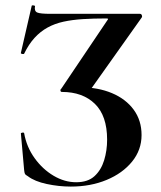

<svg xmlns="http://www.w3.org/2000/svg" viewBox="-20 -676 594 708"><path d="M241 12Q197 12 152.5 2.5Q108 -7 83 -26Q74 -31 72 -35Q70 -39 69 -49L57 -184Q57 -186 62.5 -187Q68 -188 69 -185Q78 -134 107.5 -93Q137 -52 177.5 -28Q218 -4 261 -4Q304 -4 328.5 -26.5Q353 -49 364 -85Q375 -121 375 -161Q375 -249 330 -293Q285 -337 208 -337Q204 -337 203 -341.5Q202 -346 206 -349L375 -600Q379 -605 378.5 -606.5Q378 -608 371 -608Q324 -608 285 -605.5Q246 -603 214 -596Q182 -589 155.5 -574.5Q129 -560 107.5 -536.5Q86 -513 69 -478Q68 -476 62 -477Q56 -478 57 -481L97 -655Q98 -657 104 -656Q110 -655 109 -653Q106 -635 117 -630Q128 -625 166 -625Q197 -625 236 -625Q275 -625 318.5 -625Q362 -625 407 -625Q452 -625 496 -625Q501 -625 503 -620Q505 -615 503 -612L310 -340L277 -354Q342 -354 393 -332.5Q444 -311 473 -271.5Q502 -232 502 -178Q502 -123 467 -80Q432 -37 373 -12.5Q314 12 241 12Z"/></svg>

Font: Cormorant
Style: Bold
Weight: 700
Designer: Christian Thalmann (Catharsis Fonts)
Foundry: Catharsis Fonts
Version: Version 4.000